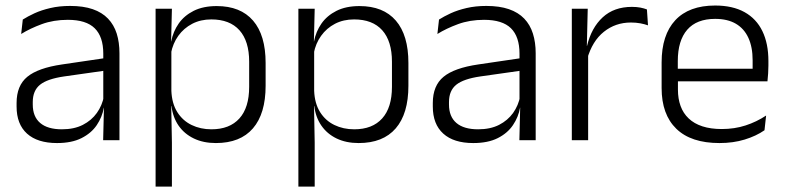

<svg xmlns="http://www.w3.org/2000/svg" viewBox="-20 -520 2914 712"><path d="M362.5 0 365.5 -121.5 363 -131V-288.5V-321Q363 -384 331.2 -415.2Q299.5 -446.5 231.5 -446.5Q178.5 -446.5 135 -430.5Q91.5 -414.5 58.5 -394L64.5 -447.5Q82.5 -459 108 -470.8Q133.5 -482.5 166.8 -490.2Q200 -498 240 -498Q289 -498 323.8 -486Q358.5 -474 380.5 -451Q402.5 -428 412.8 -395.5Q423 -363 423 -322.5V0ZM191.5 10.5Q119 10.5 80.2 -24.5Q41.5 -59.5 41.5 -125V-138Q41.5 -202.5 81.2 -235.2Q121 -268 210 -281L373 -305L376 -259L217.5 -236.5Q155.5 -227.5 128.5 -205.8Q101.5 -184 101.5 -141.5V-132.5Q101.5 -87.5 129 -64Q156.5 -40.5 209.5 -40.5Q255 -40.5 287.2 -57Q319.5 -73.5 339.2 -101.2Q359 -129 365.5 -163.5L377.5 -120.5H365Q359 -86 338.8 -56Q318.5 -26 282.2 -7.8Q246 10.5 191.5 10.5Z M780.5 10.5Q734 10.5 698.8 -6.5Q663.5 -23.5 642.2 -54.2Q621 -85 616 -126.5H596L615.5 -183Q617.5 -136 637.5 -104.2Q657.5 -72.5 690.5 -56.5Q723.5 -40.5 764 -40.5Q831.5 -40.5 867.8 -80.8Q904 -121 904 -198V-291Q904 -367.5 868 -407.8Q832 -448 763.5 -448Q724 -448 692.8 -431.8Q661.5 -415.5 641.2 -387.2Q621 -359 614 -322L597.5 -366.5H615Q622 -403 642.5 -432.5Q663 -462 698.2 -479.8Q733.5 -497.5 783.5 -497.5Q872 -497.5 918.5 -443.5Q965 -389.5 965 -286.5V-202Q965 -98.5 918 -44Q871 10.5 780.5 10.5ZM557 172V-487.5H617.5L614.5 -366L615.5 -346V-139.5L615 -125.5L617.5 9V172Z M1310 10.5Q1263.5 10.5 1228.2 -6.5Q1193 -23.5 1171.8 -54.2Q1150.5 -85 1145.5 -126.5H1125.5L1145 -183Q1147 -136 1167 -104.2Q1187 -72.5 1220 -56.5Q1253 -40.5 1293.5 -40.5Q1361 -40.5 1397.2 -80.8Q1433.5 -121 1433.5 -198V-291Q1433.5 -367.5 1397.5 -407.8Q1361.5 -448 1293 -448Q1253.5 -448 1222.2 -431.8Q1191 -415.5 1170.8 -387.2Q1150.5 -359 1143.5 -322L1127 -366.5H1144.5Q1151.5 -403 1172 -432.5Q1192.5 -462 1227.8 -479.8Q1263 -497.5 1313 -497.5Q1401.5 -497.5 1448 -443.5Q1494.5 -389.5 1494.5 -286.5V-202Q1494.5 -98.5 1447.5 -44Q1400.5 10.5 1310 10.5ZM1086.5 172V-487.5H1147L1144 -366L1145 -346V-139.5L1144.5 -125.5L1147 9V172Z M1906 0 1909 -121.5 1906.5 -131V-288.5V-321Q1906.5 -384 1874.8 -415.2Q1843 -446.5 1775 -446.5Q1722 -446.5 1678.5 -430.5Q1635 -414.5 1602 -394L1608 -447.5Q1626 -459 1651.5 -470.8Q1677 -482.5 1710.2 -490.2Q1743.5 -498 1783.5 -498Q1832.5 -498 1867.2 -486Q1902 -474 1924 -451Q1946 -428 1956.2 -395.5Q1966.5 -363 1966.5 -322.5V0ZM1735 10.5Q1662.5 10.5 1623.8 -24.5Q1585 -59.5 1585 -125V-138Q1585 -202.5 1624.8 -235.2Q1664.5 -268 1753.5 -281L1916.5 -305L1919.5 -259L1761 -236.5Q1699 -227.5 1672 -205.8Q1645 -184 1645 -141.5V-132.5Q1645 -87.5 1672.5 -64Q1700 -40.5 1753 -40.5Q1798.5 -40.5 1830.8 -57Q1863 -73.5 1882.8 -101.2Q1902.5 -129 1909 -163.5L1921 -120.5H1908.5Q1902.5 -86 1882.2 -56Q1862 -26 1825.8 -7.8Q1789.5 10.5 1735 10.5Z M2157.5 -301.5 2142 -348 2157 -350Q2173 -417 2215 -455.8Q2257 -494.5 2323.5 -494.5Q2341 -494.5 2355 -491.8Q2369 -489 2379 -485L2383 -426Q2370.5 -430.5 2354.5 -433.5Q2338.5 -436.5 2319.5 -436.5Q2262.5 -436.5 2219.5 -402.2Q2176.5 -368 2157.5 -301.5ZM2100.5 0V-487.5H2159.5L2156 -341L2161 -336V0Z M2648 10.5Q2542.5 10.5 2488 -42.5Q2433.5 -95.5 2433.5 -193.5V-288.5Q2433.5 -390.5 2484.2 -445Q2535 -499.5 2632 -499.5Q2697 -499.5 2741 -475Q2785 -450.5 2807.2 -404.5Q2829.5 -358.5 2829.5 -294V-276.5Q2829.5 -262 2828.5 -247.5Q2827.5 -233 2826 -218.5H2770Q2771 -240.5 2771 -260.2Q2771 -280 2771 -296.5Q2771 -345.5 2755.2 -379.8Q2739.5 -414 2708.8 -432Q2678 -450 2632 -450Q2563.5 -450 2528.5 -409.8Q2493.5 -369.5 2493.5 -293.5V-246L2494 -238V-187.5Q2494 -154 2503.8 -127Q2513.5 -100 2533.8 -80.8Q2554 -61.5 2584.8 -51.5Q2615.5 -41.5 2656.5 -41.5Q2704 -41.5 2744.8 -54.8Q2785.5 -68 2821 -91.5L2815 -37Q2784 -15.5 2741.5 -2.5Q2699 10.5 2648 10.5ZM2465 -218.5V-265H2812.5V-218.5Z"/></svg>

Font: Anek Telugu Light
Style: Regular
Weight: 300
Version: Version 1.003